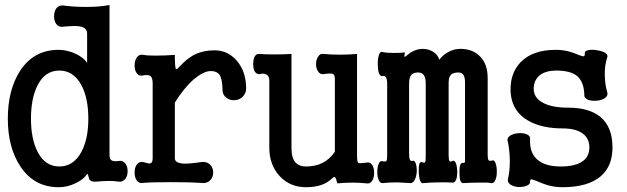

<svg xmlns="http://www.w3.org/2000/svg" viewBox="-20 -741 2540 778"><path d="M333 -605.5V-486.3Q316.4 -510.7 279.3 -526.4Q246.1 -539.1 217.8 -539.1Q117.2 -539.1 61.5 -454.1Q11.7 -377 11.7 -259.8Q11.7 -144.5 61.5 -68.4Q117.2 17.6 217.8 17.6Q253.9 17.6 287.1 1Q317.4 -13.7 330.1 -32.2Q334 -37.1 335.9 -35.2Q336.9 -34.2 337.9 -28.3Q339.8 -16.6 343.8 -11.7Q351.6 -3.9 369.1 -4.9Q398.4 -7.8 421.9 -7.8Q445.3 -7.8 461.9 -4.9Q477.5 -2.9 488.3 -16.6Q497.1 -28.3 497.1 -46.9Q497.1 -66.4 488.3 -78.1Q477.5 -91.8 461.9 -88.9Q442.4 -85.9 432.6 -90.8Q423.8 -96.7 423.8 -110.4V-720.7Q382.8 -712.9 330.1 -712.9Q278.3 -712.9 236.3 -718.8Q218.8 -720.7 208 -707Q199.2 -694.3 199.2 -674.8Q199.2 -655.3 208 -643.6Q218.8 -629.9 236.3 -632.8Q285.2 -637.7 304.7 -633.8Q333 -627.9 333 -605.5ZM220.7 -455.1Q277.3 -455.1 309.6 -396.5Q337.9 -343.8 337.9 -259.8Q337.9 -177.7 309.6 -125Q277.3 -66.4 220.7 -66.4Q163.1 -66.4 132.8 -125Q105.5 -177.7 105.5 -259.8Q105.5 -343.8 132.8 -396.5Q163.1 -455.1 220.7 -455.1Z M598.6 -403.3V-99.6Q598.6 -82 589.8 -79.1Q585 -77.1 568.4 -82L561.5 -84Q543.9 -87.9 534.2 -74.2Q525.4 -61.5 525.4 -42Q525.4 -22.5 534.2 -9.8Q543.9 3.9 561.5 0Q590.8 -2.9 672.9 -2.9Q753.9 -2.9 793 0Q816.4 3.9 831.1 -9.8Q843.8 -22.5 843.8 -42Q843.8 -61.5 831.1 -74.2Q816.4 -87.9 793 -84Q748 -77.1 723.6 -78.1Q688.5 -80.1 688.5 -99.6V-325.2Q724.6 -383.8 765.6 -419.9Q805.7 -453.1 834 -453.1Q858.4 -453.1 869.1 -438.5Q880.9 -421.9 881.8 -376Q881.8 -356.4 897.5 -344.7Q911.1 -334 930.7 -335Q950.2 -335.9 962.9 -348.6Q977.5 -362.3 977.5 -383.8Q976.6 -453.1 938.5 -496.1Q902.3 -537.1 849.6 -537.1Q808.6 -537.1 776.4 -523.4Q749 -511.7 722.7 -486.3L709 -472.7Q695.3 -457 692.4 -461.9Q688.5 -469.7 688.5 -518.6Q646.5 -515.6 611.3 -515.6Q576.2 -515.6 561.5 -518.6Q543.9 -522.5 534.2 -507.8Q525.4 -495.1 525.4 -475.6Q525.4 -456.1 534.2 -444.3Q543.9 -430.7 561.5 -435.5L564.5 -436.5Q583 -437.5 588.9 -433.6Q598.6 -426.8 598.6 -403.3Z M1071.3 -415V-142.6Q1071.3 -73.2 1113.3 -27.3Q1155.3 17.6 1219.7 17.6Q1254.9 17.6 1281.2 8.8Q1306.6 0 1325.2 -17.6Q1334 -27.3 1338.9 -21.5Q1341.8 -17.6 1346.7 2Q1380.9 -1 1408.2 -1Q1436.5 -1 1465.8 2Q1479.5 4.9 1488.3 -8.8Q1496.1 -21.5 1496.1 -41Q1496.1 -60.5 1488.3 -72.3Q1479.5 -85.9 1465.8 -82L1455.1 -81.1Q1435.5 -78.1 1431.6 -81.1Q1426.8 -85.9 1426.8 -110.4V-522.5Q1392.6 -519.5 1357.4 -519.5Q1322.3 -519.5 1290 -522.5Q1276.4 -524.4 1268.6 -510.7Q1260.7 -499 1260.7 -481.4Q1260.7 -463.9 1268.6 -452.1Q1276.4 -439.5 1290 -440.4Q1320.3 -445.3 1329.1 -441.4Q1336.9 -437.5 1336.9 -420.9V-126Q1314.5 -93.8 1285.2 -80.1Q1257.8 -66.4 1218.8 -66.4Q1193.4 -66.4 1178.7 -81.1Q1161.1 -99.6 1161.1 -139.6V-522.5Q1133.8 -520.5 1090.8 -520.5Q1045.9 -520.5 1032.2 -522.5Q1019.5 -524.4 1011.7 -511.7Q1005.9 -500 1005.9 -481.4Q1005.9 -463.9 1011.7 -452.1Q1019.5 -439.5 1032.2 -440.4Q1047.9 -445.3 1058.6 -439.5Q1071.3 -433.6 1071.3 -415Z M1548.8 -406.2V-107.4Q1548.8 -91.8 1544.9 -87.9Q1543 -85.9 1534.2 -86.9L1528.3 -87.9Q1518.6 -89.8 1513.7 -75.2Q1508.8 -62.5 1508.8 -43.9Q1508.8 -24.4 1514.6 -11.7Q1520.5 2 1530.3 1Q1555.7 -2 1590.8 -2Q1617.2 -1 1644.5 1Q1655.3 0 1662.1 -15.6Q1668 -29.3 1668.9 -48.8Q1668.9 -68.4 1664.1 -80.1Q1659.2 -92.8 1651.4 -88.9Q1644.5 -87.9 1641.6 -92.8Q1637.7 -99.6 1637.7 -117.2V-403.3Q1637.7 -427.7 1647.5 -438.5Q1656.2 -447.3 1674.8 -447.3Q1690.4 -447.3 1697.3 -436.5Q1705.1 -425.8 1705.1 -403.3V-103.5Q1705.1 -86.9 1702.1 -83Q1700.2 -81.1 1692.4 -83L1690.4 -84Q1674.8 -88.9 1676.8 -42Q1679.7 5.9 1696.3 1Q1727.5 -2 1757.8 -2Q1790 -2.9 1814.5 -1Q1823.2 0 1829.1 -14.6Q1833 -28.3 1833 -47.9Q1832 -67.4 1827.1 -80.1Q1821.3 -92.8 1813.5 -88.9Q1805.7 -84 1801.8 -87.9Q1797.9 -92.8 1797.9 -111.3V-405.3Q1797.9 -429.7 1808.6 -439.5Q1818.4 -447.3 1837.9 -447.3Q1849.6 -447.3 1856.4 -439.5Q1864.3 -429.7 1864.3 -407.2V-88.9Q1864.3 -82 1861.3 -81.1Q1859.4 -80.1 1855.5 -81.1Q1840.8 -83 1841.8 -40Q1841.8 2 1857.4 1Q1887.7 -1 1920.9 -1Q1958 -2 1970.7 1Q1981.4 2.9 1987.3 -11.7Q1993.2 -25.4 1993.2 -44.9Q1993.2 -65.4 1988.3 -79.1Q1983.4 -93.8 1974.6 -90.8Q1963.9 -86.9 1960 -91.8Q1956.1 -95.7 1956.1 -111.3V-424.8Q1956.1 -483.4 1922.9 -514.6Q1893.6 -543 1845.7 -543Q1818.4 -543 1794.9 -529.3Q1775.4 -518.6 1759.8 -499Q1754.9 -519.5 1733.4 -532.2Q1714.8 -543 1693.4 -543Q1672.9 -543 1653.3 -533.2Q1642.6 -528.3 1628.9 -516.6Q1620.1 -509.8 1619.1 -510.7Q1617.2 -512.7 1621.1 -528.3Q1593.8 -526.4 1575.2 -526.4Q1547.9 -526.4 1528.3 -530.3Q1520.5 -533.2 1515.6 -518.6Q1510.7 -503.9 1510.7 -483.4Q1510.7 -461.9 1514.6 -447.3Q1519.5 -431.6 1529.3 -432.6Q1538.1 -435.5 1543 -428.7Q1547.9 -422.9 1548.8 -406.2Z M2232.4 -539.1Q2137.7 -539.1 2088.9 -488.3Q2048.8 -445.3 2048.8 -379.9Q2048.8 -290 2126 -249Q2179.7 -220.7 2258.8 -220.7Q2313.5 -220.7 2340.8 -200.2Q2368.2 -180.7 2368.2 -143.6Q2368.2 -106.4 2339.8 -86.9Q2310.5 -66.4 2252 -66.4Q2190.4 -66.4 2159.2 -92.8Q2125 -120.1 2127.9 -177.7Q2129.9 -190.4 2113.3 -197.3Q2099.6 -203.1 2079.1 -201.2Q2057.6 -199.2 2045.9 -190.4Q2032.2 -180.7 2038.1 -165Q2044.9 -132.8 2045.9 -90.8Q2045.9 -47.9 2039.1 -19.5Q2034.2 -3.9 2046.9 5.9Q2058.6 14.6 2078.1 16.6Q2097.7 17.6 2111.3 12.7Q2127.9 6.8 2127.9 -2.9Q2127 -14.6 2133.8 -14.6Q2138.7 -13.7 2156.2 -6.8Q2180.7 3.9 2197.3 8.8Q2227.5 17.6 2258.8 17.6Q2364.3 17.6 2416 -28.3Q2461.9 -69.3 2461.9 -143.6Q2461.9 -228.5 2410.2 -269.5Q2364.3 -304.7 2283.2 -304.7Q2211.9 -304.7 2175.8 -327.1Q2142.6 -346.7 2142.6 -380.9Q2142.6 -417 2168.9 -437.5Q2193.4 -455.1 2234.4 -455.1Q2293 -455.1 2320.3 -431.6Q2345.7 -408.2 2347.7 -358.4Q2345.7 -344.7 2362.3 -336.9Q2377 -331.1 2398.4 -333Q2418.9 -335 2431.6 -343.8Q2445.3 -354.5 2440.4 -368.2Q2431.6 -397.5 2430.7 -434.6Q2429.7 -477.5 2440.4 -507.8Q2445.3 -518.6 2431.6 -527.3Q2419.9 -534.2 2400.4 -537.1Q2379.9 -541 2365.2 -538.1Q2349.6 -535.2 2349.6 -525.4Q2350.6 -513.7 2344.7 -512.7Q2339.8 -512.7 2324.2 -518.6Q2301.8 -528.3 2286.1 -532.2Q2259.8 -539.1 2232.4 -539.1Z"/></svg>

Font: GungsuhChe
Style: Regular
Weight: 400
Monospace: yes
Version: Version 2.21